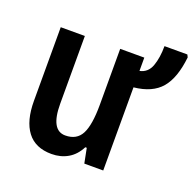

<svg xmlns="http://www.w3.org/2000/svg" viewBox="-114 -741 879 868"><g transform="rotate(20 325.0 -306.5)"><path d="M650 -611Q639 -509 596.5 -459Q554 -409 466 -400V0H375L361 -71H354Q333 -30 298.5 -10Q264 10 220 10Q142 10 103 -41.5Q64 -93 64 -189V-543H180V-217Q180 -90 250 -90Q305 -90 327.5 -133.5Q350 -177 350 -274V-543H466V-479Q505 -487 519.5 -527Q534 -567 534 -623H644Z"/></g></svg>

Font: Noto Sans Condensed SemiBold
Style: Regular
Weight: 600
Width: 3
Designer: Monotype Design Team
Foundry: Monotype Imaging Inc.
Version: Version 2.013; ttfautohint (v1.8.4.7-5d5b)